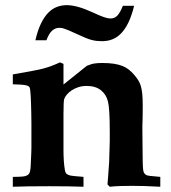

<svg xmlns="http://www.w3.org/2000/svg" viewBox="-20 -711 651 731"><path d="M590.3 -37.6V0Q556.6 -2 529.8 -2.7Q502.9 -3.4 481.9 -3.4Q457 -3.4 436.5 -2.7Q416 -2 397.9 0L389.2 -8.8Q389.6 -14.2 391.4 -35.2Q393.1 -56.2 395.5 -93.3L397.9 -173.3V-211.9Q397.9 -254.9 396.2 -282.7Q394.5 -310.5 391.1 -324.2Q384.8 -351.1 364.3 -367.4Q343.8 -383.8 309.6 -383.8Q293 -383.8 278.6 -379.2Q264.2 -374.5 253.2 -367.2Q242.2 -359.9 234.9 -351.3Q227.5 -342.8 224.6 -334.5Q221.7 -326.7 221.7 -277.3V-256.3V-174.3Q221.7 -159.7 221.7 -139.4Q221.7 -119.1 222.9 -100.1Q224.1 -81.1 226.6 -66.4Q229 -51.8 233.9 -48.8Q237.8 -46.4 240 -45.2Q242.2 -43.9 247.6 -42.7Q252.9 -41.5 264.2 -40.5Q275.4 -39.6 297.9 -37.6V0Q271 -1 238.5 -1.5Q206.1 -2 167.5 -2Q122.1 -2 87.9 -1.5Q53.7 -1 28.8 0V-37.6Q51.8 -37.6 65.2 -38.8Q78.6 -40 85.4 -44.7Q92.3 -49.3 94.5 -59.1Q96.7 -68.8 97.2 -86.4L99.1 -129.9Q99.6 -136.7 99.6 -147.7Q99.6 -158.7 99.6 -174.3V-238.3Q99.6 -246.1 99.4 -259Q99.1 -272 98.9 -286.9Q98.6 -301.8 98.1 -317.4Q97.7 -333 96.9 -345.9Q96.2 -358.9 95 -367.9Q93.8 -377 92.3 -378.9Q90.8 -381.3 88.1 -383.1Q85.4 -384.8 79.1 -386.2Q72.8 -387.7 61 -388.7Q49.3 -389.6 28.8 -390.1V-427.7Q73.2 -435.5 102.3 -440.9Q131.3 -446.3 145.5 -450.2Q173.3 -457.5 208.5 -473.6L221.7 -467.8V-389.2L310.5 -460.4Q319.3 -463.9 326.2 -466.1Q333 -468.3 339.4 -469.2Q345.7 -470.2 352.5 -470.7Q359.4 -471.2 368.2 -471.2Q394.5 -471.2 413.6 -468.3Q432.6 -465.3 446.5 -459.7Q460.4 -454.1 470.7 -445.8Q481 -437.5 490.7 -426.3Q500 -415.5 506.3 -405.5Q512.7 -395.5 516.4 -382.8Q520 -370.1 521.7 -352.8Q523.4 -335.4 523.4 -309.6Q523.4 -288.1 523.2 -274.2Q522.9 -260.3 522.7 -251Q522.5 -241.7 522.2 -235.8Q522 -230 522 -224.6L522.5 -174.3Q522.9 -131.3 523.2 -107.2Q523.4 -83 524.4 -70.8Q525.4 -58.6 527.6 -54.4Q529.8 -50.3 533.7 -46.9Q536.6 -44.4 540.5 -43.2Q544.4 -42 550.8 -41.3Q557.1 -40.5 566.7 -39.8Q576.2 -39.1 590.3 -37.6ZM156.7 -557.6H114.7Q123.5 -595.7 136 -621.3Q148.4 -647 163.8 -662.6Q179.2 -678.2 197 -684.8Q214.8 -691.4 233.9 -691.4Q272.9 -691.4 331.1 -664.6Q346.2 -657.7 356.9 -653.1Q367.7 -648.4 375.7 -645.8Q383.8 -643.1 389.6 -641.8Q395.5 -640.6 400.4 -640.6Q417 -640.6 427.5 -652.3Q438 -664.1 447.8 -689H490.7Q481.4 -651.4 469 -625.5Q456.5 -599.6 440.9 -583.7Q425.3 -567.9 407.2 -561Q389.2 -554.2 369.1 -554.2Q357.9 -554.2 348.4 -555.2Q338.9 -556.2 328.1 -559.1Q317.4 -562 304.4 -567.4Q291.5 -572.8 273.4 -581.1Q254.9 -589.8 243.7 -594.5Q232.4 -599.1 225.3 -601.6Q218.3 -604 213.9 -604.5Q209.5 -605 205.1 -605Q190.9 -605 178.7 -594.5Q166.5 -584 156.7 -557.6Z"/></svg>

Font: XB Kayhan
Style: Bold
Weight: 700
Designer: Behnam
Foundry: Irmug
Version: Version 7.300 2009